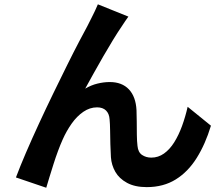

<svg xmlns="http://www.w3.org/2000/svg" viewBox="-20 -820 1040 893"><path d="M577.1 -742.8Q569.7 -733.2 561.5 -720.5Q553.3 -707.8 545.1 -695.7Q526.9 -669.1 505.2 -633.5Q483.5 -598 460.7 -558.5Q437.9 -518.9 416.3 -480.2Q394.7 -441.4 376.3 -407.8Q403.9 -424.1 433.2 -431.2Q462.5 -438.4 490.6 -438.4Q547.1 -438.4 579.3 -404.6Q611.6 -370.7 614.9 -307.7Q615.9 -285.5 616 -254.6Q616.1 -223.7 616.5 -193Q616.9 -162.3 619.5 -141.4Q622.2 -111.7 640.8 -99.3Q659.3 -86.9 683.7 -86.9Q716 -86.9 742.7 -105.9Q769.5 -124.9 790.4 -158.3Q811.3 -191.8 826.8 -234.4Q842.3 -277 852.8 -323.3L961.1 -235.4Q935.1 -149.5 894.8 -85.2Q854.5 -20.8 797.2 14.7Q739.9 50.3 662.5 50.3Q607.6 50.3 571 30.5Q534.4 10.7 516.4 -20.8Q498.4 -52.4 495.9 -88.7Q494.1 -116 493.3 -149.2Q492.5 -182.4 492.1 -213.6Q491.7 -244.8 489.7 -264.8Q488 -291.3 473.1 -306Q458.3 -320.7 431.4 -320.7Q397.9 -320.7 367.7 -300.1Q337.5 -279.4 313.2 -245Q288.9 -210.6 271 -170Q261.1 -148 250 -118.2Q238.9 -88.5 228.8 -56.4Q218.7 -24.4 209.8 4.4Q200.9 33.1 195.1 53.2L54.1 5.3Q72.9 -44.9 100.5 -109.2Q128.2 -173.6 161.1 -244.8Q194 -316 227.9 -385.8Q261.9 -455.7 292.9 -518.3Q323.9 -580.9 348.5 -627.6Q373 -674.3 386.2 -698.3Q395.8 -718.2 408.8 -743.2Q421.8 -768.2 435.2 -799.9Z"/></svg>

Font: Shanggu Sans SC VF
Style: Regular
Weight: 250
Designer: GuiWonder
Version: Version 1.021